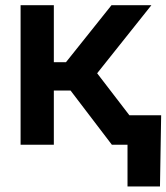

<svg xmlns="http://www.w3.org/2000/svg" viewBox="-20 -542 623 719"><path d="M57.1 0V-522.5H181.6V-309.1H227.1L397.5 -522.5H546.9L343.8 -267.6L549.3 0H398.9L244.1 -203.1H181.6V0ZM457.5 156.2V0H417.5V-110.4H583.5L579.1 156.2Z"/></svg>

Font: Inter 28pt SemiBold
Style: Regular
Weight: 600
Designer: Rasmus Andersson
Foundry: rsms
Version: Version 4.001;git-66647c0bb